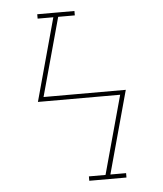

<svg xmlns="http://www.w3.org/2000/svg" viewBox="-53 -781 705 828"><g transform="rotate(-5 300.0 -367.5)"><path d="M300 0V-19H372L465 -358H109L207 -716H139V-735Q180 -735 220 -735Q260 -735 300 -735V-716H228L135 -377H491L393 -19H461V0Z"/></g></svg>

Font: Iosevka Slab Thin Extended
Style: Regular
Weight: 100
Width: 7
Monospace: yes
Designer: Belleve Invis
Foundry: Belleve Invis
Version: Version 11.1.1; ttfautohint (v1.8.3)